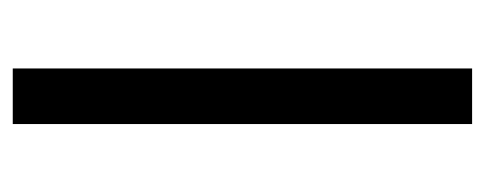

<svg xmlns="http://www.w3.org/2000/svg" viewBox="-252 -516 767 304"><g transform="rotate(-90 132.0 -363.5)"><path d="M176.1 -727.3V0H88.1V-727.3Z"/></g></svg>

Font: Inter Alia
Style: Regular
Weight: 400
Designer: Rasmus Andersson (Latin, Greek, Cyrillic etc.) and Evan from Shavian.info (Shavian, old style figures)
Foundry: Shavian.info
Version: Version 0.001;git-37ab20767